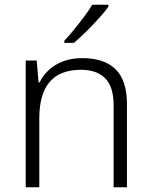

<svg xmlns="http://www.w3.org/2000/svg" viewBox="-20 -786 636 806"><path d="M326 -542Q417 -542 465 -495.5Q513 -449 513 -348V0H457V-344Q457 -421 422 -457Q387 -493 320 -493Q232 -493 188.5 -442Q145 -391 145 -290V0H88V-532H134L142 -440H146Q161 -470 186 -493Q211 -516 246 -529Q281 -542 326 -542ZM435 -758Q424 -742 407 -722.5Q390 -703 370 -682Q350 -661 329.5 -641.5Q309 -622 290 -606H250V-615Q269 -635 291 -662Q313 -689 334 -717Q355 -745 367 -766H435Z"/></svg>

Font: Noto Sans Armenian Light
Style: Regular
Weight: 300
Designer: Monotype Design Team
Foundry: Monotype Imaging Inc.
Version: Version 2.007